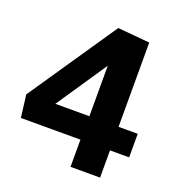

<svg xmlns="http://www.w3.org/2000/svg" viewBox="-130 -831 887 942"><g transform="rotate(20 313.5 -360.0)"><path d="M495.1 0H340.8V-142.1H29.8L15.1 -259.8L105 -392.1Q223.1 -566.9 328.1 -720.2L495.1 -705.1V-265.1H595.2V-142.1H495.1ZM165 -265.1H342.8V-528.8Z"/></g></svg>

Font: Kadwa
Style: Bold
Weight: 700
Designer: Sol Matas
Foundry: Sol Matas
Version: Version 1.001;PS 001.000;hotconv 1.0.70;makeotf.lib2.5.58329